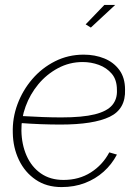

<svg xmlns="http://www.w3.org/2000/svg" viewBox="-20 -750 569 780"><path d="M230 10Q169 10 125 -20Q81 -50 57 -100Q33 -150 32 -210Q30 -270 51 -326.5Q72 -383 111 -428.5Q150 -474 203.5 -501Q257 -528 320 -528Q366 -528 404 -512.5Q442 -497 465 -465.5Q488 -434 488 -386Q491 -307 425.5 -275.5Q360 -244 226 -244Q188 -244 146 -245.5Q104 -247 52 -251L60 -279Q114 -276 153.5 -274.5Q193 -273 229 -273Q315 -273 365 -285.5Q415 -298 436 -323Q457 -348 455 -385Q455 -426 434 -450.5Q413 -475 381.5 -486.5Q350 -498 316 -498Q262 -498 215.5 -473Q169 -448 135.5 -407.5Q102 -367 84 -317.5Q66 -268 67 -219Q68 -163 88 -117.5Q108 -72 146 -45.5Q184 -19 238 -19Q301 -19 349 -49.5Q397 -80 424 -131L455 -122Q434 -82 401 -52.5Q368 -23 325 -6.5Q282 10 230 10ZM349 -638 328 -651 404 -730H448Z"/></svg>

Font: Raleway Thin ExtraLight
Style: Italic
Weight: 250
Italic angle: -12°
Version: Version 4.026